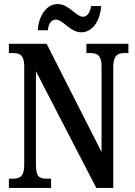

<svg xmlns="http://www.w3.org/2000/svg" viewBox="-20 -931 671 951"><path d="M383 -771C440 -771 477 -832 481 -901H431C428 -874 414 -848 392 -848C356 -848 322 -911 266 -911C208 -911 171 -849 167 -781H217C219 -808 232 -834 256 -834C293 -834 326 -771 383 -771ZM24 0H233V-46H210C176 -46 158 -55 158 -115V-578L457 0H541V-599C541 -655 562 -668 594 -668H616V-714H408V-668H430C461 -668 483 -657 483 -603V-178L211 -714H24V-668H47C77 -668 100 -659 100 -603V-115C100 -55 78 -46 42 -46H24Z"/></svg>

Font: Noto Serif Hebrew ExtraCondensed SemiBold
Style: Regular
Weight: 600
Width: 2
Designer: Monotype Design Team
Foundry: Monotype Imaging Inc.
Version: Version 2.004